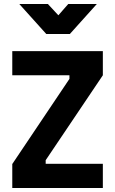

<svg xmlns="http://www.w3.org/2000/svg" viewBox="-20 -934 572 954"><path d="M41 0V-119L325 -542V-560H41V-680H491V-560L207 -138V-120H491V0ZM210 -765 76 -914H218L270 -858L319 -914H461L327 -765Z"/></svg>

Font: Titillium Web
Style: Bold
Weight: 700
Designer: Mohamed Gaber, Accademia di Belle Arti di Urbino
Foundry: Kief Type Foundry, Accademia di Belle Arti di Urbino
Version: Version 3.000